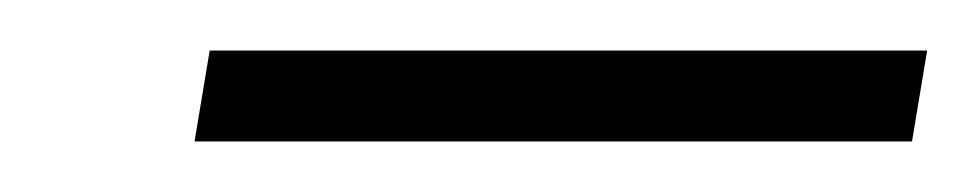

<svg xmlns="http://www.w3.org/2000/svg" viewBox="-20 -656 387 76"><path d="M57 -600 63 -636H347L341 -600Z"/></svg>

Font: MuseoModerno Thin ExtraLight
Style: Italic
Weight: 250
Italic angle: -9°
Version: Version 1.003